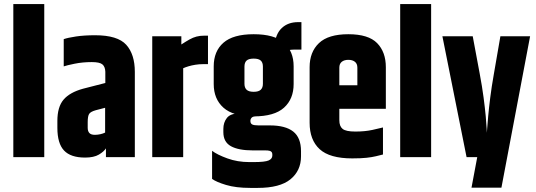

<svg xmlns="http://www.w3.org/2000/svg" viewBox="-20 -767 2617 937"><path d="M45 -747H196V0H45Z M291 -576Q311 -583 351 -589Q391 -595 444 -595Q554 -595 596 -548.5Q638 -502 638 -416V0H497V-43Q487 -27 462.5 -12.5Q438 2 395 2Q325 2 292.5 -32.5Q260 -67 260 -143V-177Q260 -245 290 -280.5Q320 -316 385 -334L494 -362V-417Q493 -442 479.5 -453Q466 -464 428 -464Q383 -464 344 -456Q305 -448 291 -443ZM493 -120V-241L447 -229Q422 -222 415 -211Q408 -200 408 -171V-143Q408 -127 416 -118Q424 -109 443 -109Q456 -109 469.5 -112Q483 -115 493 -120Z M978 -593H995V-454H972Q952 -454 933.5 -451Q915 -448 900 -443.5Q885 -439 874 -434V0H723V-590H865V-550Q888 -565 905 -574.5Q922 -584 939 -588.5Q956 -593 978 -593Z M1070 -138Q1070 -169 1087 -191Q1104 -213 1144 -213Q1162 -213 1188 -208.5Q1214 -204 1228 -199Q1214 -199 1208 -192.5Q1202 -186 1202 -177Q1202 -164 1211 -159.5Q1220 -155 1242 -155H1297Q1373 -155 1411 -125Q1449 -95 1449 -29V-4Q1449 66 1397.5 108Q1346 150 1238 150H1201Q1131 150 1083 135.5Q1035 121 1015 106V-31Q1040 -12 1089.5 6Q1139 24 1197 24H1218Q1273 24 1291 16Q1309 8 1309 -8V-13Q1309 -20 1306 -24.5Q1303 -29 1295.5 -31Q1288 -33 1275 -33H1214Q1144 -33 1107 -53.5Q1070 -74 1070 -122ZM1023 -443Q1023 -517 1070.5 -558.5Q1118 -600 1218 -600Q1319 -600 1366 -558.5Q1413 -517 1413 -443V-357Q1413 -284 1366 -241.5Q1319 -199 1218 -199Q1118 -199 1070.5 -241.5Q1023 -284 1023 -357ZM1263 -442Q1263 -462 1252.5 -471.5Q1242 -481 1218 -481Q1194 -481 1183.5 -471.5Q1173 -462 1173 -442V-358Q1173 -339 1183.5 -329Q1194 -319 1218 -319Q1242 -319 1252.5 -329Q1263 -339 1263 -358ZM1435 -659H1451V-525H1416Q1399 -525 1385 -521.5Q1371 -518 1360 -511L1320 -547Q1325 -602 1355.5 -630.5Q1386 -659 1435 -659Z M1491 -439Q1491 -513 1536.5 -556.5Q1582 -600 1680 -600Q1778 -600 1820.5 -556.5Q1863 -513 1863 -439V-317H1724V-437Q1724 -456 1712 -465.5Q1700 -475 1680 -475Q1660 -475 1648 -465.5Q1636 -456 1636 -437V-190L1491 -192ZM1491 -264H1636V-180Q1636 -151 1652 -138Q1668 -125 1714 -125Q1761 -125 1797.5 -133Q1834 -141 1849 -145V-13Q1833 -9 1814.5 -4.5Q1796 0 1769 3Q1742 6 1699 6Q1589 6 1540 -39Q1491 -84 1491 -168ZM1621 -351H1863V-236H1621Z M1933 -747H2084V0H1933Z M2422 -590H2567L2427 149H2281L2309 0H2257L2139 -590H2287L2321 -408Q2333 -344 2340 -291Q2347 -238 2350.5 -199.5Q2354 -161 2355 -140Q2356 -119 2356 -119Q2356 -119 2357.5 -140.5Q2359 -162 2362.5 -200.5Q2366 -239 2372.5 -291Q2379 -343 2390 -405Z"/></svg>

Font: Khand Variable Light
Style: Regular
Weight: 300
Designer: Satya Rajpurohit
Foundry: Indian Type Foundry
Version: Version 3.000